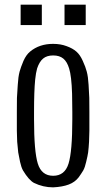

<svg xmlns="http://www.w3.org/2000/svg" viewBox="-20 -785 453 818"><path d="M345.2 -678.2H254.9V-765.1H345.2ZM158.2 -678.2H67.9V-765.1H158.2ZM51.8 -228V-276.9V-308.1Q51.8 -354 52.2 -367.7Q52.2 -368.7 55.7 -423.8Q57.6 -458 63.5 -480Q68.4 -498 80.1 -525.9Q91.8 -551.8 108.4 -565.4Q147.9 -598.1 206.1 -598.1Q238.3 -598.1 263.7 -588.4Q289.6 -579.1 305.4 -565.2Q321.3 -551.3 332.5 -525.9Q344.7 -499.5 349.6 -480Q355.5 -458 357.4 -423.8L360.4 -367.7Q360.8 -354 360.8 -308.1V-276.9V-228Q360.8 -210.9 359.4 -181.2Q357.9 -154.8 355.5 -135.7Q353.5 -121.6 347.2 -95.7Q342.3 -72.8 334.5 -58.6Q326.2 -44.9 315.4 -29.8Q299.3 -8.8 272.7 1.2Q246.1 11.2 206.5 13.2Q163.6 13.2 124.5 -5.9Q103 -17.6 78.1 -58.6Q70.3 -72.8 65.4 -95.7Q59.1 -126 57.6 -135.7Q55.7 -151.9 53.2 -181.2Q51.8 -210.9 51.8 -228ZM125 -308.1V-276.9Q125 -139.6 141.1 -87.9Q157.2 -36.1 206.5 -36.1Q255.9 -36.1 272 -87.9Q288.1 -139.6 288.1 -276.9V-308.1Q288.1 -343.3 287.1 -385.3Q284.7 -461.4 274.4 -493.7Q265.6 -522.5 249.5 -535.6Q233.4 -548.8 206.5 -548.8Q179.7 -548.8 163.8 -535.6Q147.9 -522.5 138.2 -493.7Q132.8 -474.6 129.9 -446.3Q125 -397.5 125 -308.1Z"/></svg>

Font: VL Oswald
Style: Light
Weight: 300
Designer: vernon adams
Foundry: vernon adams
Version: Version ; ttfautohint (v0.92.18-e454-dirty) -l 8 -r 50 -G 20